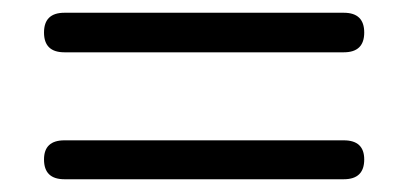

<svg xmlns="http://www.w3.org/2000/svg" viewBox="-20 -438 640 301"><path d="M519 -356H81Q49 -356 49 -387Q49 -418 81 -418H519Q551 -418 551 -387Q551 -356 519 -356ZM519 -157H81Q49 -157 49 -188Q49 -218 81 -218H519Q551 -218 551 -188Q551 -157 519 -157Z"/></svg>

Font: Nunito
Style: Regular
Weight: 400
Designer: Vernon Adams
Foundry: Vernon Adams
Version: Version 3.602